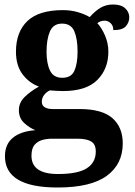

<svg xmlns="http://www.w3.org/2000/svg" viewBox="-20 -594 600 854"><path d="M236 240Q2 240 2 101Q2 48 37 19Q72 -10 137 -15Q110 -26 87 -47.5Q64 -69 64 -104Q64 -137 89 -162Q114 -187 153 -209Q109 -225 80 -264Q51 -303 51 -364Q51 -452 102 -500.5Q153 -549 260 -549Q295 -549 326 -540Q357 -531 379 -518Q405 -547 429 -560.5Q453 -574 483 -574Q519 -574 537 -557Q555 -540 555 -517Q555 -495 540 -477.5Q525 -460 484 -460Q484 -480 472 -491Q460 -502 446 -502Q426 -502 413 -491Q433 -469 447.5 -435Q462 -401 462 -364Q462 -288 413 -238.5Q364 -189 260 -189Q249 -189 230 -190Q211 -191 202 -192Q188 -186 177 -172.5Q166 -159 166 -141Q166 -125 179 -117Q192 -109 213 -109H334Q434 -109 480 -68.5Q526 -28 526 44Q526 136 455 188Q384 240 236 240ZM257 -248Q297 -248 311 -279.5Q325 -311 325 -365Q325 -421 310.5 -455Q296 -489 256 -489Q217 -489 202 -454Q187 -419 187 -364Q187 -312 202.5 -280Q218 -248 257 -248ZM238 180Q326 180 366 154.5Q406 129 406 80Q406 48 386 35.5Q366 23 325 23H209Q189 23 168.5 28.5Q148 34 134 50Q120 66 120 99Q120 180 238 180Z"/></svg>

Font: Noto Serif Tamil
Style: Bold Italic
Weight: 700
Italic angle: -12°
Designer: Indian Type Foundry, Tom Grace, and the Monotype Design Team
Foundry: Monotype Imaging Inc.
Version: Version 2.003; ttfautohint (v1.8.4.7-5d5b)